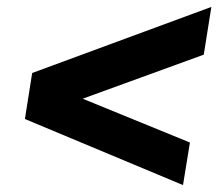

<svg xmlns="http://www.w3.org/2000/svg" viewBox="-20 -565 640 555"><path d="M509 -30 52 -221 73 -354 591 -545 569 -407 99 -236 113 -323 529 -153Z"/></svg>

Font: Nunito Sans 12pt ExtraLight 12pt Black
Style: Italic
Weight: 900
Italic angle: -9°
Version: Version 3.101;gftools[0.9.27]